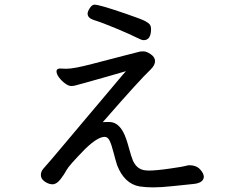

<svg xmlns="http://www.w3.org/2000/svg" viewBox="-20 -767 1040 826"><path d="M581.1 35.2Q515.1 23.9 483.9 -56.2Q476.1 -81.1 468 -112.5Q460 -144 451.9 -161.1Q443.8 -178.2 430.2 -178.2Q399.9 -178.2 346.2 -126Q275.9 -54.2 266.4 -35.6Q256.8 -17.1 240 4.4Q223.1 25.9 206.1 25.9Q189.9 25.9 172.9 14.4Q155.8 2.9 155.8 -14.2Q155.8 -29.8 167.5 -42.5Q179.2 -55.2 204.1 -84.5Q229 -113.8 264.4 -156Q299.8 -198.2 338.9 -244.6Q377.9 -291 416 -335.9Q454.1 -380.9 485.1 -418Q516.1 -455.1 522 -460.9Q512.2 -458 446.5 -439Q380.9 -419.9 345 -410.4Q309.1 -400.9 302.5 -398.9Q295.9 -397 286.1 -397Q274.9 -397 260 -408Q245.1 -418.9 234.1 -433.6Q223.1 -448.2 223.1 -460.2Q223.1 -472.2 238.8 -472.2L265.1 -471.2Q297.9 -471.2 375.5 -491.7Q453.1 -512.2 515.6 -528.1Q578.1 -543.9 581.5 -544.9Q585 -545.9 597.9 -545.9Q610.8 -545.9 628.9 -533.4Q647 -521 647 -503.9Q647 -486.8 627.9 -467.8Q582 -424.8 421.9 -241.2Q424.8 -242.2 450.2 -242.2Q498 -242.2 522.9 -168.9Q527.8 -155.8 535.9 -126Q543.9 -96.2 551.8 -76.2Q568.8 -38.1 605 -34.2L619.1 -33.2Q651.9 -33.2 712.4 -42Q772.9 -50.8 780 -53.5Q787.1 -56.2 794.9 -56.2Q824.2 -56.2 840.6 -38.6Q856.9 -21 856.9 -5.9Q855 20 813 24.4Q771 28.8 721.4 33.9Q671.9 39.1 639.9 39.1Q607.9 39.1 581.1 35.2ZM598.1 -594.2Q588.9 -594.2 566.9 -605.7Q544.9 -617.2 483.4 -643.1Q421.9 -668.9 382.8 -681.2Q356.9 -689.9 356.9 -708Q356.9 -717.8 366.5 -732.4Q376 -747.1 387.2 -747.1Q395 -747.1 424.6 -739Q454.1 -731 522.5 -707.5Q590.8 -684.1 606 -675.5Q621.1 -667 625.5 -659.9Q629.9 -652.8 629.9 -643.1Q629.9 -594.2 598.1 -594.2Z"/></svg>

Font: LXGW WenKai Mono GB Screen
Style: Regular
Weight: 400
Monospace: yes
Designer: LXGW / Fontworks Inc.
Foundry: LXGW / Fontworks Inc.
Version: Version 1.510;January 18,2025